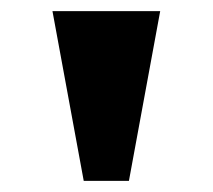

<svg xmlns="http://www.w3.org/2000/svg" viewBox="-20 -734 381 344"><path d="M130 -410H211L267 -714H74Z"/></svg>

Font: Noto Serif Thai Black
Style: Regular
Weight: 900
Designer: Monotype Design Team
Foundry: Monotype Imaging Inc.
Version: Version 2.002